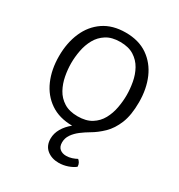

<svg xmlns="http://www.w3.org/2000/svg" viewBox="-181 -674 941 1011"><g transform="rotate(30 289.0 -168.5)"><path d="M46 -271Q46 -352 73.8 -416Q101.5 -480 155.8 -517Q210 -554 289.5 -554Q369 -554 423 -516.8Q477 -479.5 504.8 -415.8Q532.5 -352 532.5 -271Q532.5 -192.5 511.8 -141.5Q491 -90.5 458 -58.5Q425 -26.5 388.5 -5.5Q364.5 8.5 341 26.2Q317.5 44 302.2 66Q287 88 287 114.5Q287 140.5 302 153Q317 165.5 340.5 165.5Q358 165.5 374.8 160Q391.5 154.5 404 147.5Q411.5 153.5 416.8 163Q422 172.5 422 185Q405.5 198.5 378.8 207.8Q352 217 324.5 217Q282 217 253.2 193.8Q224.5 170.5 224.5 127Q224.5 95.5 241.5 66Q258.5 36.5 289 12Q210 11.5 155.8 -25.5Q101.5 -62.5 73.8 -126.2Q46 -190 46 -271ZM120 -271Q120 -233.5 127.5 -193.8Q135 -154 153.5 -120.2Q172 -86.5 205 -65.8Q238 -45 289 -45Q340 -45 373 -65.8Q406 -86.5 424.5 -120.2Q443 -154 450.2 -193.8Q457.5 -233.5 457.5 -271Q457.5 -308.5 450.2 -348.2Q443 -388 424.5 -421.5Q406 -455 373 -476Q340 -497 289 -497Q238 -497 205 -476Q172 -455 153.5 -421.5Q135 -388 127.5 -348.2Q120 -308.5 120 -271Z"/></g></svg>

Font: Signika Negative SC Light
Style: Regular
Weight: 300
Designer: Anna Giedryś
Foundry: Anna Giedryś
Version: Version 2.000; ttfautohint (v1.8.3) -l 8 -r 50 -G 200 -x 9 -